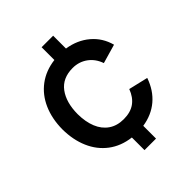

<svg xmlns="http://www.w3.org/2000/svg" viewBox="-210 -839 989 989"><g transform="rotate(-45 284.0 -345.0)"><path d="M263.5 -62.5Q193.5 -71 143.2 -109Q93 -147 66.8 -207.8Q40.5 -268.5 40 -345Q40.5 -421.5 67.2 -482.5Q94 -543.5 144.2 -581Q194.5 -618.5 263.5 -627V-720H347.5V-626.5Q419 -615.5 469 -573.2Q519 -531 536.5 -465.5L432.5 -435.5Q417 -480.5 381.8 -506Q346.5 -531.5 301 -531.5Q227 -531.5 189.2 -480.8Q151.5 -430 151 -345Q151.5 -288.5 168.5 -246.8Q185.5 -205 219 -181.8Q252.5 -158.5 301 -158.5Q350.5 -158.5 382.2 -181.2Q414 -204 430.5 -248.5L536.5 -223.5Q513 -155.5 464.8 -114.8Q416.5 -74 347.5 -63.5V29.5H263.5Z"/></g></svg>

Font: Vela Sans SemBd
Style: Regular
Weight: 600
Designer: Principal design: Mikhail Sharanda - project Manrope.
Design modification: Ravid Balaliev
Foundry: Mikhail Sharanda
Version: Version 1.001